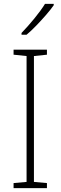

<svg xmlns="http://www.w3.org/2000/svg" viewBox="-20 -970 312 990"><path d="M222 0H50V-26L117 -32V-681L50 -688V-714H222V-688L155 -681V-32L222 -26ZM257 -943Q241 -920 217 -892.5Q193 -865 167 -838Q141 -811 117 -791H91V-800Q123 -833 157 -874.5Q191 -916 212 -950H257Z"/></svg>

Font: Noto Sans Kannada SemiCondensed ExtraLight
Style: Regular
Weight: 200
Width: 4
Designer: Jelle Bosma - Monotype Design Team
Foundry: Monotype Imaging Inc.
Version: Version 2.005; ttfautohint (v1.8.4.7-5d5b)